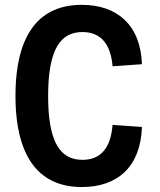

<svg xmlns="http://www.w3.org/2000/svg" viewBox="-20 -762 660 794"><path d="M179 -365C179 -560.5 231.5 -629.5 321 -629.5C397 -629.5 438 -579.5 445.5 -488L567 -496.5C561.5 -658 465 -742 318 -742C149 -742 44 -629 44 -365C44 -101 150.5 11.5 318 11.5C466 11.5 561.5 -72 567 -237L445.5 -245.5C438 -150.5 397 -101 321 -101C231.5 -101 179 -169.5 179 -365Z"/></svg>

Font: Monaspace Neon SemiBold
Style: Regular
Weight: 600
Designer: Riley Cran & the Lettermatic Team
Foundry: Lettermatic
Version: Version 1.200 (Monaspace Neon)